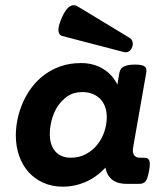

<svg xmlns="http://www.w3.org/2000/svg" viewBox="-20 -703 640 734"><path d="M383.3 -62Q347.2 -24.4 305.9 -6.8Q264.6 10.7 221.7 10.7Q178.7 10.7 145 -4.6Q111.3 -20 88.1 -46.4Q64.9 -72.8 52.7 -108.6Q40.5 -144.5 40.5 -185.5Q40.5 -216.3 47.4 -248.8Q54.2 -281.2 67.9 -312Q81.5 -342.8 102.1 -369.9Q122.6 -397 150.4 -417.5Q178.2 -438 212.9 -450Q247.6 -461.9 290 -461.9Q337.4 -461.9 373.8 -439.9Q410.2 -418 428.7 -379.4L436.5 -425.3Q439.5 -441.9 454.1 -449Q468.8 -456.1 496.6 -456.1Q523.9 -456.1 533 -449Q542 -441.9 539.1 -425.3L489.3 -141.6Q485.4 -122.1 491.9 -111.1Q498.5 -100.1 514.2 -100.1H528.3Q536.6 -100.1 542 -98.1Q547.4 -96.2 550 -90.6Q552.7 -85 552.7 -75.2Q552.7 -65.4 549.8 -49.8Q546.9 -34.2 543.7 -24.4Q540.5 -14.6 535.9 -9.3Q531.2 -3.9 525.1 -2Q519 0 510.7 0H464.4Q449.7 0 436.3 -3.2Q422.9 -6.3 412.1 -13.7Q401.4 -21 393.8 -33Q386.2 -44.9 383.3 -62ZM251 -100.1Q283.7 -100.1 309.3 -114.3Q335 -128.4 352.5 -150.6Q370.1 -172.9 379.2 -200.4Q388.2 -228 388.2 -254.9Q388.2 -278.3 381.1 -296.4Q374 -314.5 361.6 -326.4Q349.1 -338.4 332 -344.7Q314.9 -351.1 294.9 -351.1Q261.7 -351.1 238 -335Q214.4 -318.8 199.2 -294.7Q184.1 -270.5 177.2 -242.4Q170.4 -214.4 170.4 -190.9Q170.4 -148.4 191.4 -124.3Q212.4 -100.1 251 -100.1ZM474.1 -559.1Q483.9 -553.2 486.6 -543.7Q489.3 -534.2 485.4 -523.4Q481.4 -512.2 472.7 -506.6Q463.9 -501 452.1 -504.4L217.8 -565.4Q205.1 -568.8 203.4 -585.2Q201.7 -601.6 216.3 -635.3Q231 -668.5 246.1 -678Q261.2 -687.5 274.9 -679.7Z"/></svg>

Font: Courier Prime
Style: Bold Italic
Weight: 700
Monospace: yes
Designer: Alan Dague-Greene
Foundry: Quote-Unquote Apps
Version: Version 1.202